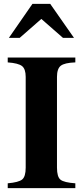

<svg xmlns="http://www.w3.org/2000/svg" viewBox="-20 -974 429 994"><path d="M363 -778H306L194 -876L82 -778H26L148 -954H240ZM370 0H20V-25Q77 -30 95 -45Q113 -60 113 -106V-576Q113 -617 94 -632Q75 -647 20 -651V-676H370V-651Q314 -649 294.5 -633.5Q275 -618 275 -576V-106Q275 -58 293.5 -43.5Q312 -29 370 -25Z"/></svg>

Font: STIX
Style: Bold
Weight: 700
Designer: MicroPress Inc., with final additions and corrections provided by Coen Hoffman, Elsevier (retired)
Version: Version 1.1.1